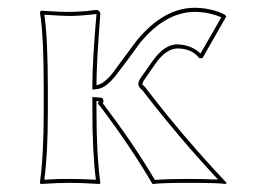

<svg xmlns="http://www.w3.org/2000/svg" viewBox="-20 -459 635 482"><path d="M346.2 -237.8Q439.9 -115.2 548.8 0L546.9 2.9Q531.7 0 449.2 0Q389.6 0 362.8 2.9Q308.1 -90.8 232.4 -190.9L231.4 -191.9L231 -192.9L230 -193.8L229 -194.8L228.5 -195.8L227.5 -196.8L227.1 -197.8L226.1 -199.2Q224.1 -200.7 228.5 -203.1Q230.5 -204.1 227.5 -204.6Q225.6 -204.6 222.2 -205.1V-180.2Q222.2 -70.8 231.9 0L230 2.9Q184.1 0 155.8 0Q125.5 0 82 2.9L80.1 0Q89.8 -68.4 89.8 -180.2V-234.9Q89.8 -374 80.1 -428.2L83 -432.1Q89.8 -432.1 107.4 -430.7Q138.2 -428.7 153.8 -429.2Q158.7 -429.2 163.3 -429.2Q168 -429.2 172.4 -429.7Q176.8 -430.2 180.9 -430.2Q185.1 -430.2 189.9 -430.7Q194.8 -431.2 197.5 -431.2Q200.2 -431.2 205.1 -432.1Q210 -433.1 211.4 -433.1Q212.9 -433.1 217.8 -433.6L223.1 -434.1Q231.4 -432.1 231.9 -423.8Q222.2 -301.3 222.2 -246.1V-245.1Q240.2 -248 262.2 -274.9L322.3 -356Q390.1 -439 468.3 -439.5Q511.7 -439 544.9 -421.9L547.9 -417.5L488.3 -313H480Q462.9 -336.4 426.8 -337.4Q425.3 -337.4 424.3 -337.4Q396.5 -335.9 371.1 -300.3L341.3 -257.3Q337.4 -250.5 337.4 -248.3Q337.4 -246.1 341.8 -242.7Q344.7 -239.7 346.2 -237.8ZM337.9 -231.9 336.9 -232.9Q328.1 -239.7 327.1 -248Q327.6 -255.4 333 -263.2L363.3 -306.2Q392.6 -347.2 424.3 -347.7Q460 -346.7 483.4 -324.7L535.6 -415.5Q503.4 -429.2 468.3 -429.2Q394 -428.2 330.6 -350.1Q291.5 -295.9 270 -268.6Q246.1 -238.8 226.1 -235.8Q224.1 -235.4 223.1 -235.4L211.9 -233.9V-246.1Q211.9 -304.2 222.2 -423.8Q180.2 -418.9 153.8 -418.9Q143.6 -418.9 91.3 -421.9Q100.1 -364.3 100.1 -234.9V-180.2Q100.1 -72.3 91.3 -7.8Q126.5 -10.3 155.8 -9.8Q186 -9.8 220.7 -7.8Q211.9 -76.7 211.9 -180.2V-215.3L222.2 -214.8Q222.2 -214.8 235.8 -213.4Q242.2 -208.5 238.3 -199.2Q315.9 -97.2 368.7 -7.3Q402.8 -9.8 449.2 -9.8Q486.3 -9.8 527.3 -8.3Q426.3 -116.7 337.9 -231.9Z"/></svg>

Font: Linux Biolinum Outline O
Style: Bold
Weight: 700
Designer: Philipp H. Poll
Foundry: Philipp H. Poll
Version: Version 0.9.2